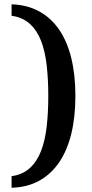

<svg xmlns="http://www.w3.org/2000/svg" viewBox="-20 -737 432 899"><path d="M333 -288.1Q333 -189.9 314 -111.3Q294.9 -32.7 257.1 22.9Q219.2 78.6 163.3 109.4Q107.4 140.1 34.2 142.1V87.9Q86.4 80.6 119.9 49.8Q153.3 19 172.4 -30.3Q191.4 -79.6 198.7 -145.3Q206.1 -210.9 206.1 -288.1Q206.1 -364.7 198.7 -430.4Q191.4 -496.1 172.4 -545.4Q153.3 -594.7 119.9 -625.2Q86.4 -655.8 34.2 -663.1V-716.8Q107.4 -714.4 163.3 -683.8Q219.2 -653.3 257.1 -597.9Q294.9 -542.5 314 -464.1Q333 -385.7 333 -288.1Z"/></svg>

Font: Charis SIL Viet
Style: Bold
Weight: 700
Foundry: SIL International
Version: Version 5.000